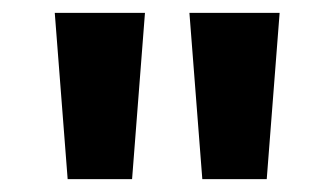

<svg xmlns="http://www.w3.org/2000/svg" viewBox="-20 -978 519 298"><path d="M85 -700 65 -958H205L185 -700ZM294 -700 274 -958H414L394 -700Z"/></svg>

Font: Noto Sans Khmer UI
Style: Bold
Weight: 700
Designer: Danh Hong and the Monotype Design Team
Foundry: Monotype Imaging Inc.
Version: Version 2.002; ttfautohint (v1.8.4.7-5d5b)